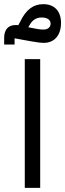

<svg xmlns="http://www.w3.org/2000/svg" viewBox="-44 -902 313 922"><path d="M-24 -688H26V-718L103 -704C138 -698 154 -696 165 -696C217 -696 249 -732 249 -792C249 -850 216 -882 164 -882C116 -882 81 -856 53 -798L44 -781C-7 -787 -24 -756 -24 -721ZM96 -778C110 -805 129 -818 156 -818C183 -818 199 -807 199 -788C199 -771 185 -760 165 -760C157 -760 147 -760 113 -767L92 -771ZM75 0H149V-618H75Z"/></svg>

Font: IBM Plex Arabic
Style: Regular
Weight: 400
Designer: Mike Abbink, Paul van der Laan, Pieter van Rosmalen, Wael Morcos, Khajak Apelian
Foundry: Bold Monday
Version: Version 1.0